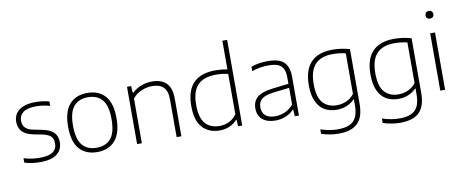

<svg xmlns="http://www.w3.org/2000/svg" viewBox="-82 -1181 4286 1784"><g transform="rotate(-10 2061.0 -289.0)"><path d="M65 -12.5V-54Q106.5 -41.5 142.5 -36.5Q178.5 -31.5 218 -31.5Q301 -31.5 339.5 -59Q378 -86.5 378 -139Q378 -168.5 368 -188Q358 -207.5 335.2 -220.2Q312.5 -233 273 -241L197 -255.5Q123 -270.5 90 -305.8Q57 -341 57 -399Q57 -443 79.2 -476.5Q101.5 -510 147.8 -529.2Q194 -548.5 263.5 -548.5Q331 -548.5 394 -531.5V-490Q358 -500 327.8 -504.2Q297.5 -508.5 264 -508.5Q180 -508.5 141.5 -479.2Q103 -450 103 -400.5Q103 -360.5 125.8 -335Q148.5 -309.5 203.5 -299L279.5 -284Q356 -269 389.8 -235Q423.5 -201 423.5 -143Q423.5 -71.5 371.2 -31.2Q319 9 216 9Q173.5 9 136.8 4Q100 -1 65 -12.5Z M524 -270Q524 -411.5 584.8 -480Q645.5 -548.5 752.5 -548.5Q860.5 -548.5 920.8 -480.8Q981 -413 981 -270Q981 -129 920 -60Q859 9 752.5 9Q644.5 9 584.2 -59Q524 -127 524 -270ZM934 -269Q934 -396 887 -452Q840 -508 752.5 -508Q665 -508 617.8 -452.5Q570.5 -397 570.5 -271.5Q570.5 -144.5 617.8 -88Q665 -31.5 752.5 -31.5Q840 -31.5 887 -87.5Q934 -143.5 934 -269Z M1127.5 -540.5H1166.5L1170.5 -475.5H1174.5Q1212.5 -511 1261.2 -529.8Q1310 -548.5 1363.5 -548.5Q1545.5 -548.5 1545.5 -357V0H1500.5V-356.5Q1500.5 -436 1464 -471.2Q1427.5 -506.5 1358.5 -506.5Q1309 -506.5 1259 -486.2Q1209 -466 1172.5 -422.5V0H1127.5Z M1684.5 -259.5Q1684.5 -405 1754.2 -476.8Q1824 -548.5 1962 -548.5Q2018.5 -548.5 2074.5 -538V-808H2119.5V0H2080.5L2076.5 -62.5H2072.5Q2043.5 -29 2000.8 -10Q1958 9 1907.5 9Q1805.5 9 1745 -56.5Q1684.5 -122 1684.5 -259.5ZM2074.5 -115V-494.5Q2051.5 -501 2021 -504.5Q1990.5 -508 1960.5 -508Q1844.5 -508 1787.8 -449Q1731 -390 1731 -264Q1731 -140.5 1778.8 -86.5Q1826.5 -32.5 1913.5 -32.5Q1961 -32.5 2003 -52.5Q2045 -72.5 2074.5 -115Z M2654.5 -367V0H2615.5L2611.5 -64.5H2607.5Q2578.5 -31 2532 -11.5Q2485.5 8 2433.5 8Q2355 8 2311 -29.8Q2267 -67.5 2267 -135Q2267 -203 2312.5 -240.5Q2358 -278 2458.5 -289.5L2609.5 -307.5V-367Q2609.5 -422 2592 -452.8Q2574.5 -483.5 2540.8 -495.8Q2507 -508 2454 -508Q2417.5 -508 2377.5 -501.8Q2337.5 -495.5 2298.5 -481.5V-523Q2331 -535.5 2373.2 -542Q2415.5 -548.5 2456 -548.5Q2522 -548.5 2565.5 -531.5Q2609 -514.5 2631.8 -474.5Q2654.5 -434.5 2654.5 -367ZM2609.5 -111.5V-269.5L2459 -251.5Q2382 -242.5 2348.2 -215.5Q2314.5 -188.5 2314.5 -138.5Q2314.5 -86.5 2345.5 -59Q2376.5 -31.5 2438.5 -31.5Q2486.5 -31.5 2531 -51.5Q2575.5 -71.5 2609.5 -111.5Z M2827.5 203V161Q2912 189 2989 189Q3056.5 189 3099 170.2Q3141.5 151.5 3162.5 108.8Q3183.5 66 3183.5 -5V-60H3180Q3150 -28.5 3107 -10Q3064 8.5 3012 8.5Q2948 8.5 2899.2 -18.5Q2850.5 -45.5 2822 -105.5Q2793.5 -165.5 2793.5 -259.5Q2793.5 -404.5 2862.5 -476.5Q2931.5 -548.5 3066.5 -548.5Q3151 -548.5 3228.5 -525.5V-10Q3228.5 116.5 3169.5 173.2Q3110.5 230 2989.5 230Q2951.5 230 2907.2 222.8Q2863 215.5 2827.5 203ZM3183.5 -110.5V-493.5Q3127.5 -508 3062.5 -508Q2951.5 -508 2895.8 -448.8Q2840 -389.5 2840 -264Q2840 -140 2888 -86.5Q2936 -33 3019.5 -33Q3067 -33 3110.2 -52.2Q3153.5 -71.5 3183.5 -110.5Z M3409 203V161Q3493.5 189 3570.5 189Q3638 189 3680.5 170.2Q3723 151.5 3744 108.8Q3765 66 3765 -5V-60H3761.5Q3731.5 -28.5 3688.5 -10Q3645.5 8.5 3593.5 8.5Q3529.5 8.5 3480.8 -18.5Q3432 -45.5 3403.5 -105.5Q3375 -165.5 3375 -259.5Q3375 -404.5 3444 -476.5Q3513 -548.5 3648 -548.5Q3732.5 -548.5 3810 -525.5V-10Q3810 116.5 3751 173.2Q3692 230 3571 230Q3533 230 3488.8 222.8Q3444.5 215.5 3409 203ZM3765 -110.5V-493.5Q3709 -508 3644 -508Q3533 -508 3477.2 -448.8Q3421.5 -389.5 3421.5 -264Q3421.5 -140 3469.5 -86.5Q3517.5 -33 3601 -33Q3648.5 -33 3691.8 -52.2Q3735 -71.5 3765 -110.5Z M3988 0V-540.5H4033.5V0ZM3974 -711Q3974 -727.5 3984 -737.5Q3994 -747.5 4011 -747.5Q4028 -747.5 4038 -737.5Q4048 -727.5 4048 -711Q4048 -694.5 4038 -685Q4028 -675.5 4011 -675.5Q3994 -675.5 3984 -685Q3974 -694.5 3974 -711Z"/></g></svg>

Font: Encode Sans Semi Expanded ExLight
Style: Regular
Weight: 275
Width: 6
Designer: Multiple Designers
Foundry: Impallari Type
Version: Version 2.000